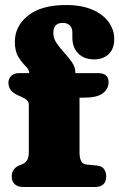

<svg xmlns="http://www.w3.org/2000/svg" viewBox="-20 -743 474 763"><path d="M296 -138Q296 -92 322 -89.5L365.5 -85Q385 -83 393.5 -71.2Q402 -59.5 402 -42.5Q402 0 357.5 0H71Q50.5 0 38.5 -11Q26.5 -22 26.5 -41.5Q26.5 -74 59.5 -87L68.5 -90.5Q80.5 -95 87.5 -106Q94.5 -117 94.5 -140V-324.5Q94.5 -336.5 88.8 -343.2Q83 -350 65.5 -358L55 -362.5Q32.5 -372.5 23 -384.8Q13.5 -397 13.5 -414Q13.5 -431 25 -441.8Q36.5 -452.5 56 -452.5H96V-454.5Q96 -466 81.8 -480Q67.5 -494 53.2 -516.5Q39 -539 39 -577Q39 -639 91.5 -681Q144 -723 242.5 -723Q305 -723 347.8 -704.2Q390.5 -685.5 412.2 -654.8Q434 -624 434 -588.5Q434 -548.5 411.8 -527.8Q389.5 -507 354.5 -507Q314.5 -507 291 -530.5Q267.5 -554 267.5 -594V-614Q267.5 -633 257 -642.5Q246.5 -652 229.5 -652Q192 -652 192 -612Q192 -590.5 205.2 -571.2Q218.5 -552 235.8 -533.2Q253 -514.5 266.2 -495.2Q279.5 -476 279.5 -454V-452.5H369Q411.5 -452.5 411.5 -416.5Q411.5 -390 389 -372.5Q366.5 -355 314.5 -355H296Z"/></svg>

Font: Fraunces 72pt SuperSoft Black
Style: Regular
Weight: 900
Version: Version 1.000;[0bf87f6ff]